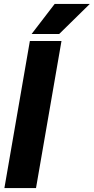

<svg xmlns="http://www.w3.org/2000/svg" viewBox="-20 -959 478 979"><path d="M293.5 -750 163.6 0H2.4L132.3 -750ZM141.1 -785.6 258.8 -939H438L281.7 -785.6Z"/></svg>

Font: Roboto Black
Style: Italic
Weight: 900
Italic angle: -12°
Designer: Christian Robertson
Foundry: Google
Version: Version 3.0; 2020